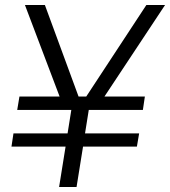

<svg xmlns="http://www.w3.org/2000/svg" viewBox="-20 -750 682 770"><path d="M217 0 243 -162H26L34 -215H251L266 -309H49L58 -363H219L80 -730H160L295 -363H326L567 -730H642L399 -363H561L553 -309H336L321 -215H538L529 -162H313L287 0Z"/></svg>

Font: Sora Light
Style: Italic
Weight: 300
Designer: Jonathan Barnbrook, Juli√°n Moncada
Version: Version 1.000